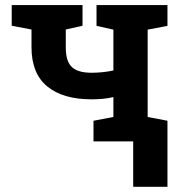

<svg xmlns="http://www.w3.org/2000/svg" viewBox="-20 -548 709 744"><path d="M342.3 0V-80.1L419.4 -94.7V-171.9Q398.9 -167 377.7 -165Q356.4 -163.1 334.5 -163.1Q224.1 -163.1 163.1 -213.1Q102.1 -263.2 102.1 -364.7V-433.6L25.4 -448.2V-528.3H299.8V-448.2L234.9 -433.6V-364.7Q234.9 -310.1 258.5 -288.1Q282.2 -266.1 334.5 -266.1Q378.4 -266.1 419.4 -274.9V-433.1L354 -447.8V-528.3H628.9V-447.8L552.2 -433.1V-94.7L628.9 -80.1V0ZM496.1 175.8V-73.7H628.9V175.8Z"/></svg>

Font: Roboto Slab SemiBold
Style: Regular
Weight: 600
Designer: Google
Version: Version 2.001; ttfautohint (v1.8.3)